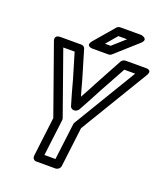

<svg xmlns="http://www.w3.org/2000/svg" viewBox="-156 -949 926 1079"><g transform="rotate(20 307.0 -410.0)"><path d="M220 -25 247 -243C247 -247 247 -251 246 -254L113 -629H181L226 -478C239 -428 252 -383 267 -333C270 -324 279 -318 288 -318H292C302 -318 312 -325 317 -333C344 -383 370 -429 395 -478L478 -629H543L317 -254C315 -251 313 -246 313 -243L286 -25ZM167 0C166 11 174 25 189 25H305C316 25 331 15 333 0L362 -237L607 -643C631 -683 588 -679 588 -679H467C458 -679 447 -673 442 -664L351 -496C334 -463 319 -435 301 -403C292 -433 284 -463 275 -496L225 -664C223 -672 213 -679 203 -679H79C35 -679 52 -643 52 -643L196 -237ZM434 -795 360 -729H326L382 -795ZM513 -802C552 -837 501 -845 501 -845H376C369 -845 360 -842 354 -835L255 -719C221 -679 270 -679 270 -679H364C370 -679 378 -681 383 -686Z"/></g></svg>

Font: Falling Sky
Style: OuObl
Weight: 400
Designer: Paul D. Hunt
Foundry: Adobe Systems Incorporated
Version: Version 1.02